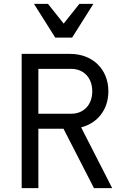

<svg xmlns="http://www.w3.org/2000/svg" viewBox="-20 -981 640 1001"><path d="M180 -388V-622H351C417 -622 461 -575 461 -505C461 -435 417 -388 351 -388ZM93 0H180V-310H311L470 0H565L403 -317C489 -339 545 -410 545 -505C545 -620 463 -700 346 -700H93ZM268 -785H356L467 -961H394L312 -858L230 -961H157Z"/></svg>

Font: CommitMonoNiceRocks
Style: Regular
Weight: 400
Monospace: yes
Designer: Eigil Nikolajsen
Foundry: Eigil Nikolajsen
Version: Version 1.143